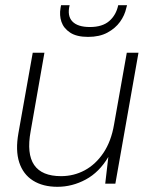

<svg xmlns="http://www.w3.org/2000/svg" viewBox="-20 -707 580 739"><path d="M201 12Q145 12 107 -12Q69 -36 54 -82Q39 -128 51 -195L106 -504H151L98 -202Q82 -115 111.5 -72Q141 -29 215 -29Q264 -29 306 -51.5Q348 -74 378 -118.5Q408 -163 419 -228L468 -504H513L424 0H385L397 -103Q362 -44 310 -16Q258 12 201 12ZM319 -565Q275 -565 250 -581.5Q225 -598 216.5 -623Q208 -648 213 -676L215 -687H248Q238 -646 258.5 -624.5Q279 -603 326 -603Q374 -603 400.5 -626Q427 -649 435 -687H469L466 -676Q460 -648 442 -623Q424 -598 393.5 -581.5Q363 -565 319 -565Z"/></svg>

Font: DM Sans ExtraLight
Style: Italic
Weight: 250
Italic angle: -10°
Designer: Colophon Foundry, Jonny Pinhorn
Foundry: Colophon Foundry
Version: Version 4.004;gftools[0.9.30]